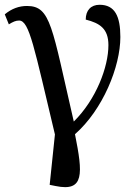

<svg xmlns="http://www.w3.org/2000/svg" viewBox="-27 -564 574 804"><path d="M206 215C327 240 320 164 287 -2C404 -105 477 -285 477 -409C477 -496 454 -544 390 -544C354 -544 332 -521 332 -482C391 -467 427 -444 427 -375C427 -284 376 -148 282 -55C190 -453 186 -539 86 -539C53 -539 22 -528 -7 -504L10 -462C28 -473 39 -478 53 -478C96 -478 116 -365 203 -1L181 210Z"/></svg>

Font: Noto Serif
Style: Regular
Weight: 400
Designer: Monotype Design Team
Foundry: Monotype Imaging Inc.
Version: Version 2.015